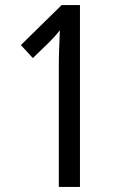

<svg xmlns="http://www.w3.org/2000/svg" viewBox="-20 -734 469 754"><path d="M294 0H211V-481Q211 -513 212.5 -547Q214 -581 215 -615Q209 -607 198.5 -595Q188 -583 171 -566L109 -506L62 -557L222 -714H294Z"/></svg>

Font: Noto Sans ExtraCondensed
Style: Regular
Weight: 400
Width: 2
Designer: Monotype Design Team
Foundry: Monotype Imaging Inc.
Version: Version 2.013; ttfautohint (v1.8.4.7-5d5b)